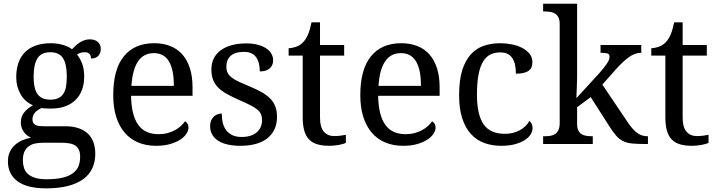

<svg xmlns="http://www.w3.org/2000/svg" viewBox="-20 -780 3881 1040"><path d="M525.9 -515.1Q525.9 -504.4 522.7 -494.9Q519.5 -485.4 513.2 -478.3Q506.8 -471.2 496.8 -467Q486.8 -462.9 473.1 -462.9Q473.1 -468.8 471.7 -474.6Q470.2 -480.5 466.6 -485.6Q462.9 -490.7 456.5 -493.9Q450.2 -497.1 439.9 -497.1Q427.2 -497.1 417 -494.1Q406.7 -491.2 397 -484.9Q414.1 -463.9 425 -435.3Q436 -406.7 436 -363.8Q436 -326.7 424.8 -295.2Q413.6 -263.7 391.4 -240.7Q369.1 -217.8 335.2 -204.8Q301.3 -191.9 255.9 -191.9Q250 -191.9 242.7 -192.1Q235.4 -192.4 228 -192.6Q220.7 -192.9 214.4 -193.6Q208 -194.3 204.1 -194.8Q194.3 -189.9 185.5 -184.1Q176.8 -178.2 170.2 -170.9Q163.6 -163.6 159.7 -154.3Q155.8 -145 155.8 -133.8Q155.8 -121.6 160.4 -114.3Q165 -106.9 173.3 -102.8Q181.6 -98.6 193.1 -97.4Q204.6 -96.2 217.8 -96.2H331.1Q376 -96.2 407.2 -85Q438.5 -73.7 458.3 -54Q478 -34.2 487.1 -6.6Q496.1 21 496.1 53.2Q496.1 96.2 480.2 130.9Q464.4 165.5 431.6 189.7Q398.9 213.9 348.9 227.1Q298.8 240.2 231 240.2Q126.5 240.2 74.7 201.7Q22.9 163.1 22.9 94.2Q22.9 64.9 33.2 43Q43.5 21 60.8 5.4Q78.1 -10.3 100.6 -20Q123 -29.8 147.9 -34.2Q137.7 -38.6 127.9 -45.9Q118.2 -53.2 110.4 -63.5Q102.5 -73.7 97.7 -86.9Q92.8 -100.1 92.8 -116.2Q92.8 -146 108.4 -167.7Q124 -189.5 158.2 -210Q136.7 -218.8 119.9 -234.1Q103 -249.5 91.6 -269.3Q80.1 -289.1 74 -312.5Q67.9 -335.9 67.9 -360.8Q67.9 -404.3 79.6 -438.5Q91.3 -472.7 114.7 -496.6Q138.2 -520.5 173.3 -533.2Q208.5 -545.9 255.9 -545.9Q273.9 -545.9 291.5 -543.2Q309.1 -540.5 324 -535.9Q338.9 -531.2 350.8 -525.4Q362.8 -519.5 370.1 -513.2Q377.4 -521 387.2 -530.5Q397 -540 409.2 -548.1Q421.4 -556.2 435.8 -561.5Q450.2 -566.9 466.8 -566.9Q481.9 -566.9 492.9 -562.7Q503.9 -558.6 511.2 -551.5Q518.6 -544.4 522.2 -534.9Q525.9 -525.4 525.9 -515.1ZM104 87.9Q104 109.9 109.9 128.9Q115.7 147.9 130.4 161.6Q145 175.3 169.9 183.1Q194.8 190.9 232.9 190.9Q286.6 190.9 321.5 181.9Q356.4 172.9 377 156.7Q397.5 140.6 405.8 118.4Q414.1 96.2 414.1 69.8Q414.1 46.9 407.5 32Q400.9 17.1 387.9 8.5Q375 0 356 -3.4Q336.9 -6.8 312 -6.8H213.9Q192.9 -6.8 173.1 -3.2Q153.3 0.5 137.9 10.7Q122.6 21 113.3 39.6Q104 58.1 104 87.9ZM162.1 -363.8Q162.1 -299.8 183.3 -270Q204.6 -240.2 252.9 -240.2Q277.3 -240.2 294.2 -247.6Q311 -254.9 321.8 -270Q332.5 -285.2 337.2 -308.8Q341.8 -332.5 341.8 -365.2Q341.8 -432.6 321.3 -464.8Q300.8 -497.1 252 -497.1Q203.6 -497.1 182.9 -464.1Q162.1 -431.2 162.1 -363.8Z M813 -492.2Q757.3 -492.2 727.3 -447Q697.3 -401.9 691.9 -314.9H921.9Q921.9 -354.5 916 -387.2Q910.2 -419.9 897.5 -443.4Q884.8 -466.8 864 -479.5Q843.3 -492.2 813 -492.2ZM825.2 9.8Q771 9.8 727.8 -8.5Q684.6 -26.9 654.8 -62Q625 -97.2 609.1 -148.2Q593.3 -199.2 593.3 -264.2Q593.3 -404.3 650.9 -475.1Q708.5 -545.9 814.9 -545.9Q863.3 -545.9 901.9 -530.8Q940.4 -515.6 967.3 -485.6Q994.1 -455.6 1008.5 -410.9Q1022.9 -366.2 1022.9 -307.1V-261.2H689.9Q690.9 -206.5 700.9 -167.2Q710.9 -127.9 729.7 -102.5Q748.5 -77.1 775.9 -65.2Q803.2 -53.2 838.9 -53.2Q864.7 -53.2 887 -59.1Q909.2 -64.9 927.2 -74.7Q945.3 -84.5 959.2 -96.9Q973.1 -109.4 981.9 -123Q988.8 -120.1 994.9 -110.8Q1001 -101.6 1001 -88.9Q1001 -73.7 990.2 -56.4Q979.5 -39.1 957.5 -24.4Q935.5 -9.8 902.6 0Q869.6 9.8 825.2 9.8Z M1283.2 9.8Q1245.6 9.8 1215.1 3.2Q1184.6 -3.4 1163.1 -16.8Q1141.6 -30.3 1129.9 -50Q1118.2 -69.8 1118.2 -96.2Q1118.2 -116.2 1124.8 -129.6Q1131.3 -143.1 1140.9 -150.9Q1150.4 -158.7 1161.4 -161.9Q1172.4 -165 1181.2 -165Q1181.2 -138.7 1186.5 -115.7Q1191.9 -92.8 1204.6 -75.4Q1217.3 -58.1 1238 -48.1Q1258.8 -38.1 1289.1 -38.1Q1315.9 -38.1 1336.4 -44.7Q1356.9 -51.3 1370.8 -63.2Q1384.8 -75.2 1392.1 -92Q1399.4 -108.9 1399.4 -128.9Q1399.4 -147.5 1393.8 -160.9Q1388.2 -174.3 1374.3 -186Q1360.4 -197.8 1336.4 -210Q1312.5 -222.2 1276.4 -237.8Q1237.8 -254.9 1209.2 -270.8Q1180.7 -286.6 1162.1 -305.2Q1143.6 -323.7 1134.3 -347.4Q1125 -371.1 1125 -403.8Q1125 -438 1138.4 -464.4Q1151.9 -490.7 1176.8 -508.5Q1201.7 -526.4 1236.3 -535.6Q1271 -544.9 1313.5 -544.9Q1349.1 -544.9 1376.5 -537.6Q1403.8 -530.3 1422.4 -517.8Q1440.9 -505.4 1450.2 -488.5Q1459.5 -471.7 1459.5 -453.1Q1459.5 -425.8 1440.7 -409.4Q1421.9 -393.1 1387.2 -393.1Q1387.2 -443.4 1366.5 -471.2Q1345.7 -499 1301.3 -499Q1275.9 -499 1257.8 -493.2Q1239.7 -487.3 1228.3 -476.6Q1216.8 -465.8 1211.4 -451.2Q1206.1 -436.5 1206.1 -418.9Q1206.1 -399.9 1212.9 -386Q1219.7 -372.1 1234.6 -360.4Q1249.5 -348.6 1273.2 -337.6Q1296.9 -326.7 1330.1 -313Q1369.6 -296.4 1397.9 -280.3Q1426.3 -264.2 1444.6 -245.1Q1462.9 -226.1 1471.7 -202.1Q1480.5 -178.2 1480.5 -147Q1480.5 -107.9 1466.3 -78.6Q1452.1 -49.3 1426.3 -29.5Q1400.4 -9.8 1364 0Q1327.6 9.8 1283.2 9.8Z M1789.6 -43Q1807.6 -43 1822.8 -44.9Q1837.9 -46.9 1853.5 -49.8V-5.9Q1847.2 -2.9 1836.9 0Q1826.7 2.9 1814.7 5.1Q1802.7 7.3 1789.6 8.5Q1776.4 9.8 1764.6 9.8Q1726.6 9.8 1699.2 1.7Q1671.9 -6.3 1654.3 -24.4Q1636.7 -42.5 1628.2 -72.3Q1619.6 -102.1 1619.6 -145V-479H1543.5V-519Q1561.5 -519 1583.3 -526.4Q1605 -533.7 1621.6 -550.8Q1638.7 -569.3 1649.2 -595Q1659.7 -620.6 1667.5 -659.2H1713.4V-536.1H1844.2V-479H1713.4V-142.1Q1713.4 -90.8 1734.1 -66.9Q1754.9 -43 1789.6 -43Z M2151.4 -492.2Q2095.7 -492.2 2065.7 -447Q2035.6 -401.9 2030.3 -314.9H2260.3Q2260.3 -354.5 2254.4 -387.2Q2248.5 -419.9 2235.8 -443.4Q2223.1 -466.8 2202.4 -479.5Q2181.6 -492.2 2151.4 -492.2ZM2163.6 9.8Q2109.4 9.8 2066.2 -8.5Q2022.9 -26.9 1993.2 -62Q1963.4 -97.2 1947.5 -148.2Q1931.6 -199.2 1931.6 -264.2Q1931.6 -404.3 1989.3 -475.1Q2046.9 -545.9 2153.3 -545.9Q2201.7 -545.9 2240.2 -530.8Q2278.8 -515.6 2305.7 -485.6Q2332.5 -455.6 2346.9 -410.9Q2361.3 -366.2 2361.3 -307.1V-261.2H2028.3Q2029.3 -206.5 2039.3 -167.2Q2049.3 -127.9 2068.1 -102.5Q2086.9 -77.1 2114.3 -65.2Q2141.6 -53.2 2177.2 -53.2Q2203.1 -53.2 2225.3 -59.1Q2247.6 -64.9 2265.6 -74.7Q2283.7 -84.5 2297.6 -96.9Q2311.5 -109.4 2320.3 -123Q2327.1 -120.1 2333.3 -110.8Q2339.4 -101.6 2339.4 -88.9Q2339.4 -73.7 2328.6 -56.4Q2317.9 -39.1 2295.9 -24.4Q2273.9 -9.8 2241 0Q2208 9.8 2163.6 9.8Z M2694.8 9.8Q2645 9.8 2603 -5.6Q2561 -21 2530.8 -54.2Q2500.5 -87.4 2483.6 -139.4Q2466.8 -191.4 2466.8 -265.1Q2466.8 -345.2 2483.6 -399.2Q2500.5 -453.1 2530.5 -485.8Q2560.5 -518.6 2601.3 -532.2Q2642.1 -545.9 2689.5 -545.9Q2720.7 -545.9 2751.7 -539.8Q2782.7 -533.7 2807.6 -521Q2832.5 -508.3 2848.1 -489Q2863.8 -469.7 2863.8 -443.8Q2863.8 -409.2 2841.3 -395Q2818.8 -380.9 2774.4 -380.9Q2774.4 -404.3 2770.5 -425.3Q2766.6 -446.3 2757.1 -462.2Q2747.6 -478 2731.2 -487.1Q2714.8 -496.1 2689.5 -496.1Q2660.6 -496.1 2637.5 -485.4Q2614.3 -474.6 2597.7 -448.2Q2581.1 -421.9 2572.3 -377.4Q2563.5 -333 2563.5 -266.1Q2563.5 -159.7 2598.9 -107.4Q2634.3 -55.2 2714.8 -55.2Q2761.2 -55.2 2795.9 -74.7Q2830.6 -94.2 2847.7 -125Q2855 -119.1 2859.9 -109.4Q2864.7 -99.6 2864.7 -85.9Q2864.7 -68.8 2854 -51.8Q2843.3 -34.7 2822 -21Q2800.8 -7.3 2769 1.2Q2737.3 9.8 2694.8 9.8Z M3242.7 -321.8 3376 -124Q3401.9 -84 3427.5 -63Q3453.1 -42 3486.8 -42H3489.7V0H3475.6Q3432.1 0 3404.1 -2.7Q3376 -5.4 3355.5 -15.4Q3335 -25.4 3317.9 -44.7Q3300.8 -64 3279.8 -97.2L3179.7 -253.9L3106 -199.2V-108.9Q3106 -86.9 3112.5 -73.5Q3119.1 -60.1 3130.4 -53.2Q3141.6 -46.4 3156.5 -44.2Q3171.4 -42 3188 -42H3190.9V0H2921.9V-42H2929.7Q2946.8 -42 2961.7 -44.4Q2976.6 -46.9 2987.5 -54.4Q2998.5 -62 3005.1 -76.2Q3011.7 -90.3 3011.7 -113.8V-649.9Q3011.7 -671.9 3005.1 -685.3Q2998.5 -698.7 2987.3 -706.1Q2976.1 -713.4 2961.2 -715.6Q2946.3 -717.8 2929.7 -717.8H2921.9V-759.8H3106V-374Q3106 -360.4 3105.5 -339.1Q3105 -317.9 3104 -297.4Q3103 -273.9 3102.1 -248L3227.1 -384.8Q3243.2 -402.8 3253.7 -416.5Q3264.2 -430.2 3270.5 -440.4Q3276.9 -450.7 3279.3 -458.7Q3281.7 -466.8 3281.7 -474.1Q3281.7 -486.8 3269.8 -490.5Q3257.8 -494.1 3232.9 -494.1V-536.1H3453.6V-494.1Q3418.9 -494.1 3385.5 -469.7Q3352.1 -445.3 3313 -400.9Z M3753.9 -43Q3772 -43 3787.1 -44.9Q3802.2 -46.9 3817.9 -49.8V-5.9Q3811.5 -2.9 3801.3 0Q3791 2.9 3779.1 5.1Q3767.1 7.3 3753.9 8.5Q3740.7 9.8 3729 9.8Q3690.9 9.8 3663.6 1.7Q3636.2 -6.3 3618.7 -24.4Q3601.1 -42.5 3592.5 -72.3Q3584 -102.1 3584 -145V-479H3507.8V-519Q3525.9 -519 3547.6 -526.4Q3569.3 -533.7 3585.9 -550.8Q3603 -569.3 3613.5 -595Q3624 -620.6 3631.8 -659.2H3677.7V-536.1H3808.6V-479H3677.7V-142.1Q3677.7 -90.8 3698.5 -66.9Q3719.2 -43 3753.9 -43Z"/></svg>

Font: Noto Serif
Style: Regular
Weight: 400
Designer: Monotype Design team
Foundry: Monotype Imaging Inc.
Version: Version 1.02